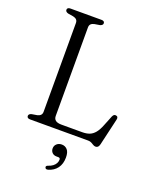

<svg xmlns="http://www.w3.org/2000/svg" viewBox="-170 -797 923 1139"><g transform="rotate(20 292.0 -227.5)"><path d="M271.5 -667.5 238 -662Q224 -659 216.5 -651.5Q209 -644 209 -630V-72Q209 -53 221 -43.8Q233 -34.5 259 -34.5H389.5Q416.5 -34.5 435.5 -42Q454.5 -49.5 469.5 -67.8Q484.5 -86 497 -118L523 -182.5Q527 -191 532 -194.5Q537 -198 544 -196.5Q552 -195.5 555 -189.5Q558 -183.5 555.5 -173.5L516 -3.5Q513 8 507.5 13.5Q502 19 493 19Q484.5 19 477 14.2Q469.5 9.5 460.8 4.8Q452 0 439.5 0H73Q63 0 58 -4Q53 -8 53 -15Q53 -27.5 70.5 -32.5L104 -38Q118 -41 125.5 -48.8Q133 -56.5 133 -70V-630Q133 -644 125.5 -651.5Q118 -659 104 -662L70.5 -667.5Q53 -672.5 53 -685Q53 -692 58 -696Q63 -700 73 -700H269Q279.5 -700 284.2 -696Q289 -692 289 -685Q289 -672.5 271.5 -667.5ZM296.5 153Q278 153 267.8 142.2Q257.5 131.5 257.5 115.5Q257.5 98 270 86.8Q282.5 75.5 301.5 75.5Q322.5 75.5 336.5 90.8Q350.5 106 350.5 140Q350.5 180 330.8 207Q311 234 275 244Q267.5 246 263 244.2Q258.5 242.5 256.5 237Q254.5 232.5 257.2 228.2Q260 224 266.5 222Q284 216.5 295.8 207.5Q307.5 198.5 313.2 187.5Q319 176.5 319 165Q319 153 307 153Z"/></g></svg>

Font: Fraunces 48pt Soft Wonky Light
Style: Regular
Weight: 300
Version: Version 1.000;[b76b70a41]